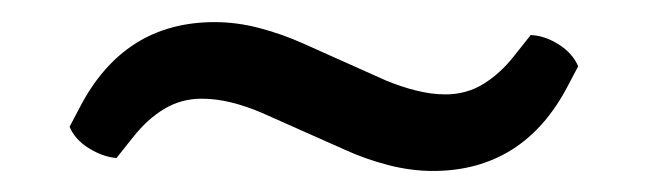

<svg xmlns="http://www.w3.org/2000/svg" viewBox="-20 -380 600 178"><path d="M337.5 -305.5Q352 -299.5 366 -296Q380 -292.5 393 -292.5Q412.5 -292.5 428.2 -302.2Q444 -312 456.5 -328L472 -347.5Q485 -347 498 -338.8Q511 -330.5 516 -318.5L506.5 -300.5Q486 -261 454.5 -241.2Q423 -221.5 381.5 -221.5Q361 -221.5 339.8 -227Q318.5 -232.5 299 -241.5L222.5 -275.5Q208.5 -281.5 194.5 -285Q180.5 -288.5 167 -288.5Q148 -288.5 132.2 -279Q116.5 -269.5 103.5 -253L88 -233.5Q75.5 -234.5 62.5 -242.5Q49.5 -250.5 44.5 -262.5L54 -280.5Q74.5 -320 105.8 -339.8Q137 -359.5 179 -359.5Q199.5 -359.5 220.5 -354Q241.5 -348.5 261.5 -339.5Z"/></svg>

Font: Signika Light Light
Style: Regular
Weight: 300
Version: Version 2.001